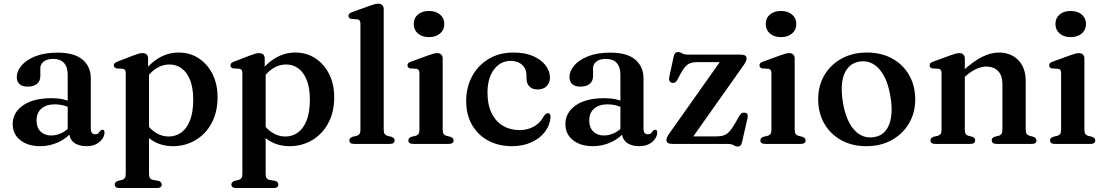

<svg xmlns="http://www.w3.org/2000/svg" viewBox="-20 -760 5832 1014"><path d="M345.5 -62.5V-72.5L337.5 -75V-367Q337.5 -406.5 317.8 -427.8Q298 -449 262 -449Q228 -449 210.5 -434.8Q193 -420.5 193 -400.5V-358.5Q193 -331.5 175.2 -317Q157.5 -302.5 125.5 -302.5Q97.5 -302.5 83 -316Q68.5 -329.5 68.5 -353Q68.5 -384.5 93.5 -414Q118.5 -443.5 166.8 -462.8Q215 -482 284.5 -482Q373 -482 416.2 -445Q459.5 -408 459.5 -346V-80.5Q459.5 -65.5 465.5 -58.2Q471.5 -51 482 -51Q494 -51 499.2 -56.5Q504.5 -62 508.5 -67.5Q511.5 -70.5 514.2 -72.8Q517 -75 521 -75Q526.5 -75 529.2 -71Q532 -67 532 -60Q532 -44.5 521.2 -27.8Q510.5 -11 489.2 0.5Q468 12 436.5 12Q394.5 12 370 -7.5Q345.5 -27 345.5 -62.5ZM47 -104.5Q47 -165 101.2 -203.2Q155.5 -241.5 252.5 -241.5Q286 -241.5 313.2 -235.5Q340.5 -229.5 361 -220L351.5 -190.5Q332.5 -198.5 312.8 -203.8Q293 -209 269.5 -209Q224.5 -209 198.8 -186.5Q173 -164 173 -124.5Q173 -86 194.5 -65.2Q216 -44.5 249.5 -44.5Q279.5 -44.5 307.2 -58.2Q335 -72 354.5 -97L365.5 -71Q336.5 -31.5 290.2 -9.8Q244 12 192 12Q127.5 12 87.2 -19.8Q47 -51.5 47 -104.5Z M762 -450.5V-392L767 -381.5V158.5Q767 173 771.8 180.2Q776.5 187.5 785.5 189.5L816 195Q825.5 197.5 829.8 202.5Q834 207.5 834 214.5Q834 223 828 228Q822 233 809 233H610.5Q598 233 592 228Q586 223 586 214.5Q586 207.5 590.2 202.8Q594.5 198 603.5 195L625 190Q634.5 187 639.2 180.2Q644 173.5 644 159V-373Q644 -385 640 -390.2Q636 -395.5 627.5 -397L597.5 -398.5Q588.5 -400.5 584.8 -404.5Q581 -408.5 581 -415Q581 -422 585.5 -426.2Q590 -430.5 602.5 -435.5L685.5 -467.5Q702.5 -474 713.2 -476.8Q724 -479.5 732 -479.5Q747.5 -479.5 754.8 -471.8Q762 -464 762 -450.5ZM740.5 -328.5 721 -355.5Q760 -415.5 811.2 -449Q862.5 -482.5 924 -482.5Q983 -482.5 1029.2 -452.2Q1075.5 -422 1102.2 -369Q1129 -316 1129 -247Q1129 -167.5 1097.5 -109.5Q1066 -51.5 1012.5 -19.8Q959 12 893 12Q833.5 12 787 -16.5Q740.5 -45 711.5 -98.5L741 -125.5Q766.5 -82.5 799.8 -60.8Q833 -39 871 -39Q908 -39 937.2 -60Q966.5 -81 983.5 -124.2Q1000.5 -167.5 1000.5 -233.5Q1000.5 -296 984 -337.2Q967.5 -378.5 939.2 -399Q911 -419.5 874.5 -419.5Q836.5 -419.5 802.5 -397Q768.5 -374.5 740.5 -328.5Z M1378 -450.5V-392L1383 -381.5V158.5Q1383 173 1387.8 180.2Q1392.5 187.5 1401.5 189.5L1432 195Q1441.5 197.5 1445.8 202.5Q1450 207.5 1450 214.5Q1450 223 1444 228Q1438 233 1425 233H1226.5Q1214 233 1208 228Q1202 223 1202 214.5Q1202 207.5 1206.2 202.8Q1210.5 198 1219.5 195L1241 190Q1250.5 187 1255.2 180.2Q1260 173.5 1260 159V-373Q1260 -385 1256 -390.2Q1252 -395.5 1243.5 -397L1213.5 -398.5Q1204.5 -400.5 1200.8 -404.5Q1197 -408.5 1197 -415Q1197 -422 1201.5 -426.2Q1206 -430.5 1218.5 -435.5L1301.5 -467.5Q1318.5 -474 1329.2 -476.8Q1340 -479.5 1348 -479.5Q1363.5 -479.5 1370.8 -471.8Q1378 -464 1378 -450.5ZM1356.5 -328.5 1337 -355.5Q1376 -415.5 1427.2 -449Q1478.5 -482.5 1540 -482.5Q1599 -482.5 1645.2 -452.2Q1691.5 -422 1718.2 -369Q1745 -316 1745 -247Q1745 -167.5 1713.5 -109.5Q1682 -51.5 1628.5 -19.8Q1575 12 1509 12Q1449.5 12 1403 -16.5Q1356.5 -45 1327.5 -98.5L1357 -125.5Q1382.5 -82.5 1415.8 -60.8Q1449 -39 1487 -39Q1524 -39 1553.2 -60Q1582.5 -81 1599.5 -124.2Q1616.5 -167.5 1616.5 -233.5Q1616.5 -296 1600 -337.2Q1583.5 -378.5 1555.2 -399Q1527 -419.5 1490.5 -419.5Q1452.5 -419.5 1418.5 -397Q1384.5 -374.5 1356.5 -328.5Z M2006.5 -711.5V-74.5Q2006.5 -60 2011.2 -53Q2016 -46 2025 -43L2046 -38Q2055.5 -35 2059.8 -30.2Q2064 -25.5 2064 -18.5Q2064 -10 2058 -5Q2052 0 2039 0H1850Q1837 0 1831 -5Q1825 -10 1825 -18.5Q1825 -25.5 1829.5 -30.2Q1834 -35 1843 -38L1864.5 -43Q1874 -46 1878.8 -52.8Q1883.5 -59.5 1883.5 -74V-634Q1883.5 -646 1879.8 -651.2Q1876 -656.5 1867 -658L1837 -659.5Q1828 -661.5 1824.2 -665.5Q1820.5 -669.5 1820.5 -676Q1820.5 -683 1825 -687.8Q1829.5 -692.5 1842 -697L1930 -728.5Q1948 -735 1958.5 -737.8Q1969 -740.5 1977 -740.5Q1991.5 -740.5 1999 -732.8Q2006.5 -725 2006.5 -711.5Z M2318 -450.5V-74.5Q2318 -60 2322.8 -53Q2327.5 -46 2336.5 -43L2357.5 -38Q2366.5 -35 2371 -30.2Q2375.5 -25.5 2375.5 -18.5Q2375.5 -10 2369.5 -5Q2363.5 0 2350.5 0H2161.5Q2148.5 0 2142.5 -5Q2136.5 -10 2136.5 -18.5Q2136.5 -25.5 2140.8 -30.2Q2145 -35 2154.5 -38L2176 -43Q2185.5 -46 2190.2 -52.8Q2195 -59.5 2195 -74V-373Q2195 -385 2191 -390.2Q2187 -395.5 2178.5 -397L2148.5 -398.5Q2139.5 -400 2135.8 -404.2Q2132 -408.5 2132 -414.5Q2132 -422 2136.5 -426.8Q2141 -431.5 2153.5 -435.5L2241.5 -467.5Q2259.5 -474 2270 -476.8Q2280.5 -479.5 2288.5 -479.5Q2303 -479.5 2310.5 -471.5Q2318 -463.5 2318 -450.5ZM2245.5 -564Q2209 -564 2187 -583.2Q2165 -602.5 2165 -633.5Q2165 -664.5 2187 -683.2Q2209 -702 2245.5 -702Q2282 -702 2304.2 -683Q2326.5 -664 2326.5 -633.5Q2326.5 -602.5 2304.2 -583.2Q2282 -564 2245.5 -564Z M2884.5 -348.5Q2884.5 -322.5 2866.8 -305Q2849 -287.5 2819.5 -287.5Q2791 -287.5 2775.8 -303.5Q2760.5 -319.5 2760.5 -345.5V-361Q2760.5 -396 2737.8 -417.2Q2715 -438.5 2676 -438.5Q2641 -438.5 2613.5 -418Q2586 -397.5 2570.2 -360Q2554.5 -322.5 2554.5 -271Q2554.5 -207 2576.2 -162.8Q2598 -118.5 2636 -95.8Q2674 -73 2723 -73Q2768 -73 2801.5 -92.8Q2835 -112.5 2851.5 -146Q2859 -155.5 2863.8 -158.8Q2868.5 -162 2874 -162Q2881.5 -162 2884.8 -155.5Q2888 -149 2887.5 -140.5Q2884.5 -98.5 2858 -63.8Q2831.5 -29 2786.5 -8.5Q2741.5 12 2684 12Q2613 12 2558.2 -17.5Q2503.5 -47 2472.8 -100.5Q2442 -154 2442 -226Q2442 -298.5 2473 -356.5Q2504 -414.5 2560.2 -448.5Q2616.5 -482.5 2692.5 -482.5Q2752 -482.5 2795 -464Q2838 -445.5 2861.2 -415Q2884.5 -384.5 2884.5 -348.5Z M3264.5 -62.5V-72.5L3256.5 -75V-367Q3256.5 -406.5 3236.8 -427.8Q3217 -449 3181 -449Q3147 -449 3129.5 -434.8Q3112 -420.5 3112 -400.5V-358.5Q3112 -331.5 3094.2 -317Q3076.5 -302.5 3044.5 -302.5Q3016.5 -302.5 3002 -316Q2987.5 -329.5 2987.5 -353Q2987.5 -384.5 3012.5 -414Q3037.5 -443.5 3085.8 -462.8Q3134 -482 3203.5 -482Q3292 -482 3335.2 -445Q3378.5 -408 3378.5 -346V-80.5Q3378.5 -65.5 3384.5 -58.2Q3390.5 -51 3401 -51Q3413 -51 3418.2 -56.5Q3423.5 -62 3427.5 -67.5Q3430.5 -70.5 3433.2 -72.8Q3436 -75 3440 -75Q3445.5 -75 3448.2 -71Q3451 -67 3451 -60Q3451 -44.5 3440.2 -27.8Q3429.5 -11 3408.2 0.5Q3387 12 3355.5 12Q3313.5 12 3289 -7.5Q3264.5 -27 3264.5 -62.5ZM2966 -104.5Q2966 -165 3020.2 -203.2Q3074.5 -241.5 3171.5 -241.5Q3205 -241.5 3232.2 -235.5Q3259.5 -229.5 3280 -220L3270.5 -190.5Q3251.5 -198.5 3231.8 -203.8Q3212 -209 3188.5 -209Q3143.5 -209 3117.8 -186.5Q3092 -164 3092 -124.5Q3092 -86 3113.5 -65.2Q3135 -44.5 3168.5 -44.5Q3198.5 -44.5 3226.2 -58.2Q3254 -72 3273.5 -97L3284.5 -71Q3255.5 -31.5 3209.2 -9.8Q3163 12 3111 12Q3046.5 12 3006.2 -19.8Q2966 -51.5 2966 -104.5Z M3907.5 -416 3625.5 -17 3605.5 -39.5H3759.5Q3785.5 -39.5 3802 -45Q3818.5 -50.5 3832.5 -65.8Q3846.5 -81 3863 -110L3885.5 -149.5Q3891.5 -159.5 3898.5 -162.8Q3905.5 -166 3913.5 -165Q3923 -163.5 3926.8 -157Q3930.5 -150.5 3928.5 -139.5L3899 -10Q3896 3 3890.5 8.5Q3885 14 3876 14Q3865.5 14 3854.5 7Q3843.5 0 3821.5 0H3533Q3514.5 0 3507 -5.2Q3499.5 -10.5 3499.5 -20Q3499.5 -27 3503 -35.2Q3506.5 -43.5 3515 -55.5L3795.5 -452L3815 -432H3665Q3642.5 -432 3627.5 -427Q3612.5 -422 3600.2 -409Q3588 -396 3575 -372L3556.5 -337Q3551.5 -327.5 3544.8 -324.2Q3538 -321 3529 -322.5Q3520.5 -324.5 3516.2 -331.8Q3512 -339 3514 -350L3537.5 -460Q3540.5 -473.5 3546.2 -479.2Q3552 -485 3561.5 -485Q3572 -485 3582.8 -478.2Q3593.5 -471.5 3615 -471.5H3889.5Q3908 -471.5 3915.5 -466.5Q3923 -461.5 3923 -452Q3923 -445 3919.5 -436.5Q3916 -428 3907.5 -416Z M4177 -450.5V-74.5Q4177 -60 4181.8 -53Q4186.5 -46 4195.5 -43L4216.5 -38Q4225.5 -35 4230 -30.2Q4234.5 -25.5 4234.5 -18.5Q4234.5 -10 4228.5 -5Q4222.5 0 4209.5 0H4020.5Q4007.5 0 4001.5 -5Q3995.5 -10 3995.5 -18.5Q3995.5 -25.5 3999.8 -30.2Q4004 -35 4013.5 -38L4035 -43Q4044.5 -46 4049.2 -52.8Q4054 -59.5 4054 -74V-373Q4054 -385 4050 -390.2Q4046 -395.5 4037.5 -397L4007.5 -398.5Q3998.5 -400 3994.8 -404.2Q3991 -408.5 3991 -414.5Q3991 -422 3995.5 -426.8Q4000 -431.5 4012.5 -435.5L4100.5 -467.5Q4118.5 -474 4129 -476.8Q4139.5 -479.5 4147.5 -479.5Q4162 -479.5 4169.5 -471.5Q4177 -463.5 4177 -450.5ZM4104.5 -564Q4068 -564 4046 -583.2Q4024 -602.5 4024 -633.5Q4024 -664.5 4046 -683.2Q4068 -702 4104.5 -702Q4141 -702 4163.2 -683Q4185.5 -664 4185.5 -633.5Q4185.5 -602.5 4163.2 -583.2Q4141 -564 4104.5 -564Z M4559 -482.5Q4634.5 -482.5 4691.8 -451Q4749 -419.5 4781.2 -363.5Q4813.5 -307.5 4813.5 -234.5Q4813.5 -164 4780.5 -108.2Q4747.5 -52.5 4689.5 -20.2Q4631.5 12 4555 12Q4479.5 12 4422.5 -19.8Q4365.5 -51.5 4333.2 -107.5Q4301 -163.5 4301 -236Q4301 -307.5 4333.8 -363Q4366.5 -418.5 4424.5 -450.5Q4482.5 -482.5 4559 -482.5ZM4594.5 -35.5Q4632.5 -41 4655.8 -68.2Q4679 -95.5 4686.2 -142.2Q4693.5 -189 4682 -254Q4671 -318.5 4647.5 -361Q4624 -403.5 4591.2 -422.2Q4558.5 -441 4519.5 -435Q4482 -429 4458.5 -402Q4435 -375 4428 -328.2Q4421 -281.5 4432 -216.5Q4443 -152 4466.5 -109.5Q4490 -67 4522.8 -48.2Q4555.5 -29.5 4594.5 -35.5Z M5075.5 -450.5V-74.5Q5075.5 -60 5080 -53Q5084.5 -46 5094 -43L5114.5 -38Q5130 -32 5130 -19.5Q5130 0 5104.5 0H4919Q4906 0 4900 -5Q4894 -10 4894 -18.5Q4894 -25.5 4898.2 -30.2Q4902.5 -35 4911.5 -38L4933.5 -43Q4943 -46 4947.8 -52.8Q4952.5 -59.5 4952.5 -74V-373Q4952.5 -385 4948.5 -390.2Q4944.5 -395.5 4936 -397L4906 -398.5Q4897 -400 4893.2 -404.2Q4889.5 -408.5 4889.5 -414.5Q4889.5 -422 4894 -426.8Q4898.5 -431.5 4911 -435.5L4999 -467.5Q5016 -473.5 5026.8 -476.5Q5037.5 -479.5 5046.5 -479.5Q5061 -479.5 5068.2 -471.5Q5075.5 -463.5 5075.5 -450.5ZM5060.5 -342 5039.5 -363.5 5060 -381.5Q5121.5 -437.5 5167.5 -460Q5213.5 -482.5 5255 -482.5Q5319 -482.5 5358 -442.2Q5397 -402 5397 -333V-76Q5397 -60.5 5402 -53.2Q5407 -46 5417 -43L5436.5 -38Q5445.5 -35 5449.8 -30.2Q5454 -25.5 5454 -18.5Q5454 -10 5448.2 -5Q5442.5 0 5429.5 0H5243Q5217.5 0 5217.5 -19.5Q5217.5 -32 5233 -38L5254.5 -43Q5264.5 -46 5269.2 -53.5Q5274 -61 5274 -76V-315Q5274 -362 5250.8 -385.2Q5227.5 -408.5 5189 -408.5Q5165.5 -408.5 5138.2 -396.8Q5111 -385 5081.5 -359.5Z M5707 -450.5V-74.5Q5707 -60 5711.8 -53Q5716.5 -46 5725.5 -43L5746.5 -38Q5755.5 -35 5760 -30.2Q5764.5 -25.5 5764.5 -18.5Q5764.5 -10 5758.5 -5Q5752.5 0 5739.5 0H5550.5Q5537.5 0 5531.5 -5Q5525.5 -10 5525.5 -18.5Q5525.5 -25.5 5529.8 -30.2Q5534 -35 5543.5 -38L5565 -43Q5574.5 -46 5579.2 -52.8Q5584 -59.5 5584 -74V-373Q5584 -385 5580 -390.2Q5576 -395.5 5567.5 -397L5537.5 -398.5Q5528.5 -400 5524.8 -404.2Q5521 -408.5 5521 -414.5Q5521 -422 5525.5 -426.8Q5530 -431.5 5542.5 -435.5L5630.5 -467.5Q5648.5 -474 5659 -476.8Q5669.5 -479.5 5677.5 -479.5Q5692 -479.5 5699.5 -471.5Q5707 -463.5 5707 -450.5ZM5634.5 -564Q5598 -564 5576 -583.2Q5554 -602.5 5554 -633.5Q5554 -664.5 5576 -683.2Q5598 -702 5634.5 -702Q5671 -702 5693.2 -683Q5715.5 -664 5715.5 -633.5Q5715.5 -602.5 5693.2 -583.2Q5671 -564 5634.5 -564Z"/></svg>

Font: Fraunces Medium
Style: Regular
Weight: 500
Version: Version 1.000;[b76b70a41]